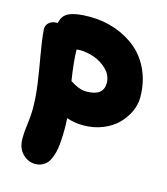

<svg xmlns="http://www.w3.org/2000/svg" viewBox="-116 -583 842 969"><g transform="rotate(15 305.0 -98.5)"><path d="M157.2 295.9Q121.1 295.9 92 267.1Q63 238.3 63 186Q63 154.8 69.1 110.6Q75.2 66.4 75.2 33.2Q75.2 -32.2 65.2 -101.3Q55.2 -170.4 42.2 -243.4Q29.3 -316.4 24.9 -371.1Q23.4 -392.6 39.1 -406.7Q54.7 -420.9 80.1 -420.9H85Q91.3 -461.4 127 -477.3Q162.6 -493.2 232.9 -493.2Q304.2 -493.2 367.4 -471.2Q430.7 -449.2 479.2 -408.4Q527.8 -367.7 555.9 -304.9Q584 -242.2 584 -165Q584 -127.9 567.1 -91.1Q550.3 -54.2 520.3 -23.7Q490.2 6.8 443.4 25.9Q396.5 44.9 341.8 44.9Q296.4 44.9 254.9 30.8Q256.8 63 256.8 81.1Q256.8 105.5 256.1 124Q255.4 142.6 253.2 166.3Q251 189.9 246.8 207Q242.7 224.1 235.4 241.9Q228 259.8 217.8 270.8Q207.5 281.7 192.1 288.8Q176.8 295.9 157.2 295.9ZM226.1 -317.9Q220.7 -317.9 210.9 -315.9Q211.9 -253.4 227.1 -155.8Q228.5 -154.8 234.9 -151.1Q241.2 -147.5 243.4 -146Q245.6 -144.5 251.7 -141.4Q257.8 -138.2 261 -136.7Q264.2 -135.3 270 -132.8Q275.9 -130.4 280.3 -129.2Q284.7 -127.9 290.3 -126.5Q295.9 -125 301.5 -124.5Q307.1 -124 313 -124Q401.9 -124 401.9 -191.9Q401.9 -231 372.3 -260.7Q342.8 -290.5 303.5 -304.2Q264.2 -317.9 226.1 -317.9Z"/></g></svg>

Font: Shantell Sans Bouncy
Style: Regular
Weight: 800
Designer: Stephen Nixon, Anya Danilova, Shantell Martin
Foundry: Arrow Type
Version: Version 1.006;[9816181b4]